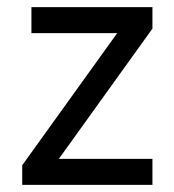

<svg xmlns="http://www.w3.org/2000/svg" viewBox="-20 -520 490 540"><path d="M42.5 -55.2 309.6 -426.8H68.4V-500H408.7V-439.5L145.5 -73.2H408.7V0H42.5Z"/></svg>

Font: Anka/Coder Narrow
Style: Regular
Weight: 400
Width: 3
Monospace: yes
Version: Version 001.100